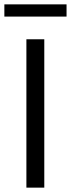

<svg xmlns="http://www.w3.org/2000/svg" viewBox="-37 -857 325 880"><path d="M166 3H84V-677H166ZM268 -781H-17V-837H268Z"/></svg>

Font: Hind Siliguri Fixed
Style: Regular
Weight: 400
Designer: Jyotish Sonowal
Foundry: Indian Type Foundry
Version: Version 1.001;October 28, 2021;FontCreator 12.0.0.2565 64-bi